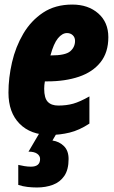

<svg xmlns="http://www.w3.org/2000/svg" viewBox="-20 -582 501 842"><path d="M199.2 9.8Q114.3 9.8 65.7 -39.6Q17.1 -88.9 17.1 -175.8Q17.1 -240.7 32.7 -308.6Q48.3 -376.5 82 -433.8Q115.7 -491.2 168.9 -526.6Q222.2 -562 296.9 -562Q366.7 -562 410.9 -523.2Q455.1 -484.4 455.1 -418.9Q455.1 -352.1 420.9 -309.1Q386.7 -266.1 326.4 -245.6Q266.1 -225.1 187 -225.1H176.8Q173.8 -208.5 173.8 -192.9Q173.8 -151.9 189.5 -135.5Q205.1 -119.1 235.8 -119.1Q272 -119.1 301.3 -127.4Q330.6 -135.7 372.1 -159.2V-40Q327.6 -10.7 285.2 -0.5Q242.7 9.8 199.2 9.8ZM201.2 -338.9H203.1Q267.1 -338.9 288.1 -357.2Q309.1 -375.5 309.1 -402.8Q309.1 -418 299.1 -427.5Q289.1 -437 273.9 -437Q252.9 -437 234.1 -414.1Q215.3 -391.1 201.2 -338.9ZM142.1 240.2Q121.1 240.2 100.6 237.8Q80.1 235.4 60.1 229V141.1Q72.3 144 87.2 146.5Q102.1 148.9 115.7 148.9Q155.8 148.9 155.8 115.2Q155.8 101.1 142.8 92Q129.9 83 105 83L153.8 0H230L210 34.2Q240.2 38.6 260.5 58.8Q280.8 79.1 280.8 115.2Q280.8 162.1 262 189.5Q243.2 216.8 211.7 228.5Q180.2 240.2 142.1 240.2Z"/></svg>

Font: Open Sans Condensed ExtraBold
Style: Italic
Weight: 800
Width: 3
Italic angle: -12°
Designer: Monotype Design Team
Foundry: Monotype Imaging Inc.
Version: Version 3.003; ttfautohint (v1.8.4)